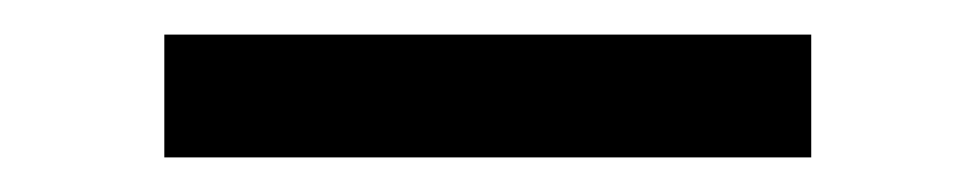

<svg xmlns="http://www.w3.org/2000/svg" viewBox="-20 -318 564 111"><path d="M75 -227V-298H449V-227Z"/></svg>

Font: Anek Latin Expanded
Style: Regular
Weight: 400
Width: 7
Designer: Yesha Goshar
Foundry: Ek Type
Version: Version 1.003